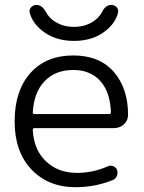

<svg xmlns="http://www.w3.org/2000/svg" viewBox="-20 -780 591 787"><path d="M101.6 -728.5Q98.6 -740.2 107.4 -750Q116.2 -759.8 128.9 -759.8Q153.3 -759.8 168.9 -729.5Q178.7 -710.9 198.2 -696.3Q233.4 -669.9 283.2 -669.9Q333 -669.9 368.2 -696.3Q387.7 -710.9 397.5 -729.5Q412.1 -759.8 436.5 -759.8Q449.2 -759.8 458 -750.5Q466.8 -741.2 463.9 -728.5Q454.1 -687.5 416 -656.2Q363.3 -612.3 283.2 -612.3Q203.1 -612.3 150.4 -656.2Q112.3 -687.5 101.6 -728.5ZM114.3 -319.3Q114.3 -312.5 121.1 -312.5H427.7Q434.6 -312.5 434.6 -320.3Q431.6 -401.4 392.6 -446.3Q351.6 -493.2 280.3 -493.2Q205.1 -493.2 161.1 -445.3Q119.1 -400.4 114.3 -319.3ZM121.1 -254.9Q114.3 -254.9 114.3 -248Q118.2 -168 166 -121.1Q215.8 -71.3 295.9 -71.3Q360.4 -71.3 422.9 -98.6Q433.6 -103.5 444.8 -98.6Q456.1 -93.8 460 -83Q463.9 -70.3 459 -58.6Q454.1 -46.9 442.4 -42Q370.1 -12.7 290 -12.7Q177.7 -12.7 108.9 -85.4Q40 -158.2 40 -282.2Q40 -408.2 104.5 -480.5Q168.9 -552.7 280.3 -552.7Q388.7 -552.7 447.3 -484.4Q504.9 -417 504.9 -309.6Q504.9 -287.1 489.3 -271.5Q471.7 -254.9 447.3 -254.9Z"/></svg>

Font: Gen Jyuu Gothic P Normal
Style: Regular
Weight: 300
Designer: [Source Han Sans]
Ryoko NISHIZUKA  (kana & ideographs); Paul D. Hunt (Latin, Greek & Cyrillic); Wenlong ZHANG  (bopomofo
Version: Version 1.002.20150607